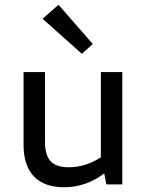

<svg xmlns="http://www.w3.org/2000/svg" viewBox="-20 -775 620 807"><path d="M249 12Q166 12 122.5 -33.5Q79 -79 79 -167V-472H169V-181Q169 -123 192.5 -97.5Q216 -72 269 -72Q340 -72 404 -114V-472H494V0H427L418 -46Q341 12 249 12ZM324 -549 159 -696 226 -755 370 -590Z"/></svg>

Font: Sometype Mono Medium
Style: Regular
Weight: 500
Monospace: yes
Designer: Ryoichi Tsunekawa
Foundry: Dharma Type
Version: Version 1.000; ttfautohint (v1.8.3)